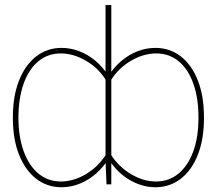

<svg xmlns="http://www.w3.org/2000/svg" viewBox="-20 -748 880 779"><path d="M807.6 -271.5V-269.5Q807.6 -183.1 782.7 -120.1Q757.8 -57.1 713.4 -22.7Q668.9 11.7 610.4 11.7Q582.5 11.7 556.2 3.9Q529.8 -3.9 505.4 -18.3Q481 -32.7 460.2 -53Q439.5 -73.2 422.9 -98.6V-444.3Q444.8 -478 474.4 -502.4Q503.9 -526.9 538.8 -540.3Q573.7 -553.7 610.4 -553.7Q668.9 -553.7 713.4 -519.3Q757.8 -484.9 782.7 -421.6Q807.6 -358.4 807.6 -271.5ZM785.2 -269.5V-271.5Q785.2 -351.1 764.2 -409.4Q743.2 -467.8 704.8 -499.5Q666.5 -531.2 614.3 -531.2Q562 -531.2 511 -501.2Q460 -471.2 429.7 -421.9V-121.1Q460.9 -71.8 511.2 -41.7Q561.5 -11.7 613.3 -11.7Q665 -11.7 703.6 -43.2Q742.2 -74.7 763.7 -132.6Q785.2 -190.4 785.2 -269.5ZM408.2 -95.7V-727.5H431.6V0H412.1ZM32.2 -269.5V-271.5Q32.2 -358.4 57.4 -421.6Q82.5 -484.9 127 -519.3Q171.4 -553.7 229.5 -553.7Q266.6 -553.7 301.5 -540.3Q336.4 -526.9 366 -502.4Q395.5 -478 417 -444.3V-98.6Q400.4 -73.2 379.6 -53Q358.9 -32.7 334.7 -18.3Q310.5 -3.9 283.9 3.9Q257.3 11.7 229.5 11.7Q171.4 11.7 127 -22.7Q82.5 -57.1 57.4 -120.1Q32.2 -183.1 32.2 -269.5ZM54.7 -271.5V-269.5Q55.2 -190.4 76.7 -132.6Q98.1 -74.7 136.7 -43.2Q175.3 -11.7 226.6 -11.7Q278.8 -11.7 328.9 -41.7Q378.9 -71.8 410.2 -121.1V-421.9Q380.4 -471.2 329.3 -501.2Q278.3 -531.2 226.6 -531.2Q174.3 -531.2 135.7 -499.5Q97.2 -467.8 76.2 -409.4Q55.2 -351.1 54.7 -271.5Z"/></svg>

Font: Inter 18pt Thin
Style: Regular
Weight: 250
Designer: Rasmus Andersson
Foundry: rsms
Version: Version 4.001;git-66647c0bb